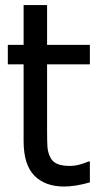

<svg xmlns="http://www.w3.org/2000/svg" viewBox="-20 -704 366 736"><path d="M225.5 11Q152.5 11 111.5 -31Q70.5 -73 70.5 -163V-457.5H10V-532H70.5V-684.5H160.5V-532H324.5V-457.5H160.5V-204.5Q160.5 -164 161.8 -142.2Q163 -120.5 172.5 -101.5Q180.5 -84.5 198.5 -76.2Q216.5 -68 247.5 -68Q269.5 -68 290 -74.5Q310.5 -81 319.5 -85H324.5V-5Q299.5 2.5 273.5 6.8Q247.5 11 225.5 11Z"/></svg>

Font: Myanmar Ethnic
Style: Regular
Weight: 400
Designer: Khon Soe Zaw Thu
Foundry: PaOh Unicode khonsoezawthu@gmail.com and @hotmail.com
Version: Version 1.01 September 27, 2016